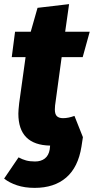

<svg xmlns="http://www.w3.org/2000/svg" viewBox="-38 -687 455 931"><path d="M323 -125 364 -22 357 24Q341 124 283 174Q225 224 130 224Q82 224 44.5 211.5Q7 199 -18 179L52 76Q70 86 88.5 91Q107 96 132 96Q161 96 179.5 81.5Q198 67 203 38L205 19Q51 16 51 -136Q51 -151 55 -187L86 -410H19L35 -533H111L144 -649L297 -667L278 -533H397L363 -410H261L229 -175Q228 -168 228 -156Q228 -133 238 -123.5Q248 -114 268 -114Q293 -114 323 -125Z"/></svg>

Font: Trujillo ExtraBold
Style: Italic
Weight: 800
Italic angle: -8°
Designer: Fira Sans original fonts by bBox Type GmbH, Carrois Corporate GbR, & Edenspiekermann AG / Changes by Cristiano Sobral
Foundry: Fira Sans original fonts by bBox Type GmbH, Carrois Corporate GbR, & Edenspiekermann AG / Changes by Cristiano Sobral
Version: Version 4.301;July 28, 2020;FontCreator 13.0.0.2655 64-bit